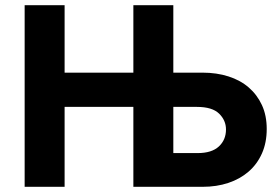

<svg xmlns="http://www.w3.org/2000/svg" viewBox="-20 -720 1078 740"><path d="M75 -700H229V-440H494V-700H648V-440H761Q815 -440 860.5 -425.5Q906 -411 938.5 -383Q971 -355 989.5 -315Q1008 -275 1008 -223Q1008 -170 989.5 -128.5Q971 -87 938 -58.5Q905 -30 860 -15Q815 0 761 0H494V-308H229V0H75ZM742 -130Q796 -130 823.5 -155.5Q851 -181 851 -221Q851 -256 824.5 -282Q798 -308 739 -308H648V-130Z"/></svg>

Font: Tilda Sans Extra Bold
Style: Regular
Weight: 800
Designer: ParaType Ltd
Foundry: ParaType Ltd
Version: Version 1.009